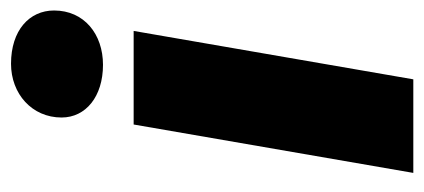

<svg xmlns="http://www.w3.org/2000/svg" viewBox="-236 -552 788 357"><g transform="rotate(-90 158.5 -374.0)"><path d="M15 0H189L279 -520H105ZM216 -577C273 -577 317 -612 317 -668C317 -714 280 -748 218 -748C162 -748 118 -709 118 -654C118 -609 157 -577 216 -577Z"/></g></svg>

Font: Fixel Display 20240404 ExBold
Style: Italic
Weight: 800
Italic angle: -10°
Designer: AlfaBravo + MacPaw
Foundry: Kyrylo Tkachov, Marchela Mozhyna, Serhii Makarenko, Maria Weinstein, Zakhar Kryvoshyya
Version: Version 1.211;Glyphs 3.2 (3225)